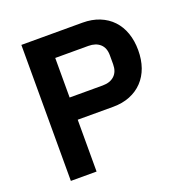

<svg xmlns="http://www.w3.org/2000/svg" viewBox="-126 -812 892 926"><g transform="rotate(-20 320.5 -349.0)"><path d="M82 0V-698H396Q444 -698 482.5 -682.5Q521 -667 548 -638.5Q575 -610 589 -570Q603 -530 603 -482Q603 -433 589 -393.5Q575 -354 548 -325.5Q521 -297 482.5 -281.5Q444 -266 396 -266H214V0ZM214 -380H384Q422 -380 444 -400.5Q466 -421 466 -459V-505Q466 -543 444 -563Q422 -583 384 -583H214Z"/></g></svg>

Font: IBM Plex Sans Arabic SemiBold
Style: Regular
Weight: 600
Designer: Mike Abbink, Paul van der Laan, Pieter van Rosmalen, Wael Morcos, Khajak Apelian
Foundry: Bold Monday
Version: Version 1.1